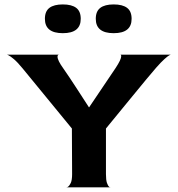

<svg xmlns="http://www.w3.org/2000/svg" viewBox="-20 -847 803 868"><path d="M753 -600Q751 -600 744.5 -596.5Q738 -593 723 -579.5Q708 -566 686 -541Q653 -503 570 -401.5Q487 -300 459 -266V-60Q459 -33 463.5 -20Q468 -7 473.5 -2.5Q479 2 479 0H280Q280 2 287 -2.5Q294 -7 300 -20Q306 -33 306 -60L305 -266L82 -538Q59 -566 43 -579.5Q27 -593 18.5 -597Q10 -601 10 -600H246Q245 -600 242.5 -598Q240 -596 240 -591Q240 -574 266 -538Q290 -504 329.5 -443Q369 -382 382 -362H383L503 -540Q528 -578 528 -593Q528 -600 523 -600ZM345 -762Q345 -796 324.5 -811.5Q304 -827 264 -827Q224 -827 203.5 -811.5Q183 -796 183 -762Q183 -697 264 -697Q345 -697 345 -762ZM575 -762Q575 -796 554.5 -811.5Q534 -827 494 -827Q454 -827 433.5 -811.5Q413 -796 413 -762Q413 -697 494 -697Q575 -697 575 -762Z"/></svg>

Font: Red Rose Bold
Style: Regular
Weight: 700
Designer: jaikishan Patel
Version: Version 1.000